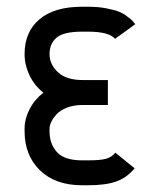

<svg xmlns="http://www.w3.org/2000/svg" viewBox="-20 -532 490 564"><path d="M317.9 -418Q299.8 -439 239.3 -439H220.7Q167 -439 146.2 -421.4Q125.5 -403.8 125.5 -373Q125.5 -343.3 149.9 -320.1Q174.3 -296.9 222.7 -296.9H296.9V-223.6H222.7Q196.8 -223.6 176.8 -215.8Q156.7 -208 146.2 -196.3Q135.7 -184.6 130.6 -173.8Q125.5 -163.1 125.5 -154.8V-146.5Q125.5 -108.9 147.5 -85Q169.4 -61 220.7 -61H239.3Q275.4 -61 291.7 -65.7Q308.1 -70.3 318.8 -83.5L375.5 -37.6Q352.5 -9.8 321.3 1.2Q290 12.2 239.3 12.2H220.7Q142.6 12.2 97.4 -31.7Q52.2 -75.7 52.2 -146.5V-154.8Q52.2 -182.6 66.7 -210.9Q81.1 -239.3 107.4 -259.8Q80.6 -281.2 66.4 -311.3Q52.2 -341.3 52.2 -373Q52.2 -438.5 95.9 -475.3Q139.6 -512.2 220.7 -512.2H239.3Q268.1 -512.2 292 -507.6Q315.9 -502.9 328.6 -498Q341.3 -493.2 354 -483.4Q366.7 -473.6 368.9 -471.2Q371.1 -468.8 377.4 -460.9Z"/></svg>

Font: Anka/Coder Narrow
Style: Regular
Weight: 400
Width: 3
Monospace: yes
Version: Version 001.100